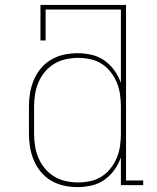

<svg xmlns="http://www.w3.org/2000/svg" viewBox="-20 -755 640 783"><path d="M296 8Q268 8 240.5 2Q213 -4 189 -18Q165 -32 147 -53.5Q129 -75 118 -101Q107 -127 102.5 -154.5Q98 -182 98 -210V-320Q98 -348 102.5 -375.5Q107 -403 118 -429Q129 -455 147 -476.5Q165 -498 189 -512Q213 -526 240.5 -532Q268 -538 296 -538Q325 -538 353.5 -531.5Q382 -525 405.5 -508.5Q429 -492 446 -468.5Q463 -445 473 -417V-716H166V-590H145V-735H494V-19H564V0H473V-113Q463 -85 446 -61.5Q429 -38 405.5 -21.5Q382 -5 353.5 1.5Q325 8 296 8ZM299 -11Q324 -11 349 -16.5Q374 -22 395 -35.5Q416 -49 431.5 -69Q447 -89 456.5 -112Q466 -135 469.5 -160Q473 -185 473 -210V-320Q473 -345 469.5 -370Q466 -395 456.5 -418Q447 -441 431.5 -461Q416 -481 395 -494.5Q374 -508 349 -513.5Q324 -519 299 -519Q274 -519 248.5 -513.5Q223 -508 201.5 -495Q180 -482 163.5 -462.5Q147 -443 137 -419.5Q127 -396 123 -370.5Q119 -345 119 -320V-210Q119 -185 123 -159.5Q127 -134 137 -110.5Q147 -87 163.5 -67.5Q180 -48 201.5 -35Q223 -22 248.5 -16.5Q274 -11 299 -11Z"/></svg>

Font: Iosevka Curly Slab ThEx
Style: Regular
Weight: 100
Width: 7
Monospace: yes
Designer: Belleve Invis
Foundry: Belleve Invis
Version: Version 11.1.0; ttfautohint (v1.8.3)